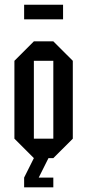

<svg xmlns="http://www.w3.org/2000/svg" viewBox="-20 -677 373 822"><path d="M125 -83.3H208.3V-416.7H125ZM125 0 41.7 -83.3V-416.7L125 -500H208.3L291.7 -416.7V-83.3L208.3 0H187.5L145.8 83.3H208.3V125H83.3V83.3ZM83.3 -594.2V-656.7H250V-594.2Z"/></svg>

Font: Yulong
Style: Regular
Weight: 400
Designer: GGBotNet
Foundry: f0n7.com
Version: 1.00